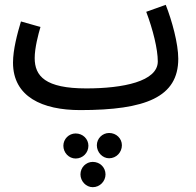

<svg xmlns="http://www.w3.org/2000/svg" viewBox="-20 -436 814 797"><path d="M313 21C585 21 720 -33 720 -192C720 -255 694 -350 668 -416L587 -387C615 -313 635 -232 635 -181C635 -98 491 -69 338 -69C168 -69 124 -120 124 -195C124 -237 139 -294 148 -324L67 -347C52 -297 34 -230 34 -176C34 -34 156 21 313 21ZM433 221C463 221 486 196 486 167C486 139 463 116 433 116C405 116 382 139 382 167C382 196 405 221 433 221ZM294 222C324 222 347 198 347 169C347 141 324 118 294 118C266 118 243 141 243 169C243 198 266 222 294 222ZM365 341C395 341 418 316 418 288C418 259 395 236 365 236C337 236 314 259 314 288C314 316 337 341 365 341Z"/></svg>

Font: Noto Sans Arabic ExtCond Med
Style: Regular
Weight: 500
Width: 2
Designer: Monotype Design Team, Nadine Chahine, Nizar Qandah and Khaled Hosny
Foundry: Monotype Imaging Inc.
Version: Version 2.012